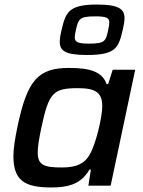

<svg xmlns="http://www.w3.org/2000/svg" viewBox="-20 -817 630 845"><path d="M363 -575C491 -575 502 -608 520 -685C525 -706 528 -723 528 -737C528 -777 503 -797 407 -797C281 -797 269 -762 251 -685C246 -665 243 -647 243 -633C243 -593 268 -575 363 -575ZM373 -625C322 -625 309 -632 309 -653C309 -661 311 -672 314 -685C325 -732 328 -745 398 -745C448 -745 461 -739 461 -718C461 -709 459 -699 456 -685C446 -638 444 -625 373 -625ZM205 8C272 8 334 -2 374 -71H380L369 0H467L575 -510H476L456 -447H449C430 -504 370 -518 284 -518C147 -518 100 -464 57 -260C46 -207 39 -163 39 -130C39 -23 88 8 205 8ZM253 -80C175 -80 146 -89 146 -147C146 -172 152 -207 162 -255C195 -410 214 -429 324 -429C402 -429 430 -408 430 -350C430 -299 401 -181 375 -137C353 -98 319 -80 253 -80Z"/></svg>

Font: Saira UNSAM Medium Italic
Style: Regular
Weight: 500
Italic angle: -12°
Designer: Hector Gatti with collaboration of the Omnibus-Type team
Foundry: Omnibus-Type
Version: Version 0.072;PS 000.072;hotconv 1.0.88;makeotf.lib2.5.64775